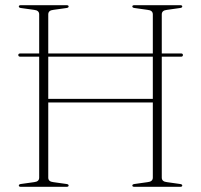

<svg xmlns="http://www.w3.org/2000/svg" viewBox="-20 -720 774 740"><path d="M166 -35.5Q166 -20 185.5 -18L235.5 -11Q244.5 -10 244.5 -5Q244.5 0 236.5 0H60.5Q52.5 0 52.5 -5Q52.5 -10 61.5 -11L111.5 -18Q131 -20 131 -35.5V-501.5H58.5Q50.5 -501.5 50.5 -508Q50.5 -514 58.5 -514H131V-664.5Q131 -680 111.5 -682L61.5 -689Q52.5 -690 52.5 -695Q52.5 -700 60.5 -700H236.5Q244.5 -700 244.5 -695Q244.5 -690 235.5 -689L185.5 -682Q166 -680 166 -664.5V-514H569V-664.5Q569 -680 549 -682L499.5 -689Q490 -690 490 -695Q490 -700 498 -700H674.5Q682.5 -700 682.5 -695Q682.5 -690 673 -689L623.5 -682Q603.5 -680 603.5 -664.5V-514H677.5Q685 -514 685 -508Q685 -501.5 677.5 -501.5H603.5V-35.5Q603.5 -20 623.5 -18L673 -11Q682.5 -10 682.5 -5Q682.5 0 674.5 0H498Q490 0 490 -5Q490 -10 499.5 -11L549 -18Q569 -20 569 -35.5V-325H166ZM166 -339H569V-501.5H166Z"/></svg>

Font: Fraunces 72pt S000 Thin
Style: Regular
Weight: 100
Version: Version 1.000; ttfautohint (v1.8.3)